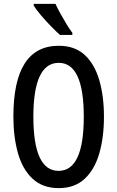

<svg xmlns="http://www.w3.org/2000/svg" viewBox="-20 -1011 604 990"><path d="M516 -409Q516 -303 492 -220Q468 -137 416.5 -89Q365 -41 283 -41Q200 -41 148 -89.5Q96 -138 72.5 -221.5Q49 -305 49 -410Q49 -775 283 -775Q366 -775 417 -727.5Q468 -680 492 -597.5Q516 -515 516 -409ZM152 -409Q152 -130 282 -130Q412 -130 412 -409Q412 -687 283 -687Q152 -687 152 -409ZM266 -991Q276 -969 291.5 -941Q307 -913 323 -886.5Q339 -860 353 -842V-831H289Q270 -848 243 -875.5Q216 -903 191.5 -932Q167 -961 154 -982V-991Z"/></svg>

Font: Noto Sans Tamil UI ExtraCondensed Medium
Style: Regular
Weight: 500
Width: 2
Designer: Jelle Bosma - Monotype Design Team
Foundry: Monotype Imaging Inc.
Version: Version 2.004; ttfautohint (v1.8.4.7-5d5b)